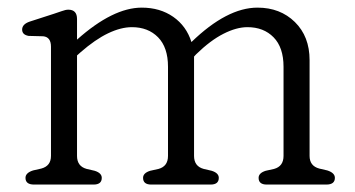

<svg xmlns="http://www.w3.org/2000/svg" viewBox="-20 -496 953 516"><path d="M187 -445V-389.5Q283.5 -475.5 361 -475.5Q410 -475.5 445.5 -450.8Q481 -426 494.5 -383Q590 -475.5 672 -475.5Q733 -475.5 772.5 -436.8Q812 -398 812 -334.5V-77Q812 -50 838 -43L859.5 -38Q880 -31.5 880 -18Q880 0 857 0H697Q675 0 675 -18Q675 -31 694 -37L716.5 -42Q742 -49 742 -77V-316.5Q742 -368.5 715.2 -395.8Q688.5 -423 645 -423Q615.5 -423 580.5 -405.2Q545.5 -387.5 507 -350L501.5 -344Q501.5 -339.5 501.5 -334.5V-77Q501.5 -49 527.5 -42L549 -37Q568 -31 568 -18Q568 0 546 0H386.5Q364.5 0 364.5 -18Q364.5 -31 383.5 -37L406 -42Q431.5 -49 431.5 -77V-316.5Q431.5 -368.5 404.8 -395.8Q378 -423 334.5 -423Q305 -423 270.5 -406.5Q236 -390 196.5 -355.5L187 -347V-77Q187 -49 213 -42L234.5 -37Q253.5 -31 253.5 -18Q253.5 0 231.5 0H71.5Q48.5 0 48.5 -18Q48.5 -31.5 69 -38L91 -43Q117 -50 117 -77V-370.5Q117 -396.5 96 -398.5L57 -399.5Q39.5 -402.5 39.5 -416.5Q39.5 -431 60 -438L125 -459Q136 -462.5 146.2 -466.2Q156.5 -470 163.5 -470Q187 -470 187 -445Z"/></svg>

Font: Fraunces 9pt S100 Light
Style: Regular
Weight: 300
Version: Version 1.000; ttfautohint (v1.8.3)